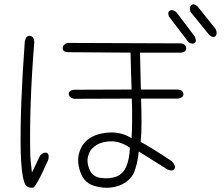

<svg xmlns="http://www.w3.org/2000/svg" viewBox="-20 -841 1040 890"><path d="M980 -706Q989 -684 979 -674Q969 -663 950 -679L863 -786Q856 -806 866 -816Q876 -828 896 -811ZM884 -670Q892 -648 883 -642Q872 -634 854 -645L763 -765Q755 -785 768 -792Q780 -799 798 -784ZM139 -648Q127 -498 122.5 -370.5Q118 -243 120 -139Q120 -121 122 -97Q124 -73 128 -41L166 -120Q183 -137 196 -133Q210 -128 204 -101Q143 36 131 29Q99 31 92 1Q79 -35 76 -139Q74 -244 79 -372Q84 -500 95 -650Q101 -676 118 -675Q136 -674 139 -648ZM820 -640Q843 -635 843 -617Q843 -600 820 -597H629Q631 -532 631.5 -489Q632 -446 633 -426H806Q829 -423 830 -405Q831 -389 806 -384H634Q636 -321 636 -270.5Q636 -220 632 -183Q650 -174 686 -152Q722 -130 776 -94Q797 -72 789 -59Q781 -45 757 -55L623 -139Q621 -110 615 -85.5Q609 -61 601 -41Q583 -2 536 18Q513 27 486.5 29Q460 31 430 24Q370 12 352 -45Q333 -100 351 -144Q367 -186 407 -207Q447 -227 497 -227Q548 -227 590 -200Q592 -235 592.5 -280.5Q593 -326 591 -384L323 -383Q301 -388 299 -404Q296 -421 323 -425L590 -426Q589 -446 588 -488.5Q587 -531 585 -597L297 -599Q269 -600 271 -617Q271 -635 292 -642ZM582 -156Q543 -184 500 -186Q458 -186 431 -171Q417 -163 406.5 -152Q396 -141 391 -125Q379 -94 394 -58Q407 -21 449 -16Q491 -11 521 -23Q553 -37 566 -71Q580 -104 582 -156Z"/></svg>

Font: Yomogi
Style: Regular
Weight: 400
Designer: satsuyako
Foundry: satsuyako
Version: Version 3.100